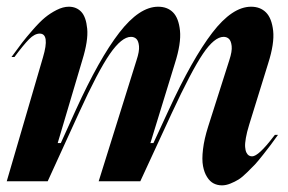

<svg xmlns="http://www.w3.org/2000/svg" viewBox="-23 -540 857 572"><path d="M105 -369.1Q126 -439.9 95.2 -439.9Q80.1 -439.9 63.5 -423.1Q46.9 -406.2 20 -370.1H11.2Q30.8 -397 42.7 -412.6Q54.7 -428.2 75 -451.4Q95.2 -474.6 110.8 -487.5Q126.5 -500.5 145.8 -510.3Q165 -520 182.1 -520Q204.6 -520 219 -504.9Q233.4 -489.7 236.8 -454.3Q240.2 -418.9 222.2 -360.8L148.9 -113.8H158.2L203.1 -212.9Q272.5 -365.2 332.3 -442.6Q392.1 -520 448.2 -520Q475.6 -520 492.4 -503.2Q509.3 -486.3 513.2 -448.7Q517.1 -411.1 498 -351.1L424.8 -112.8L425.8 -113.8H434.1L479 -210.9Q549.8 -364.7 609.4 -442.4Q668.9 -520 725.1 -520Q752.4 -520 769.5 -502.9Q786.6 -485.8 790.8 -448.2Q794.9 -410.6 775.9 -351.1L719.2 -168Q712.4 -146 709.5 -129.2Q706.5 -112.3 707.3 -102.1Q708 -91.8 711.2 -85.4Q714.4 -79.1 718.5 -76.7Q722.7 -74.2 728 -74.2Q747.1 -74.2 792 -133.3Q794.4 -136.7 795.9 -138.2H805.2Q789.1 -115.7 783 -107.7Q776.9 -99.6 761 -79.3Q745.1 -59.1 736.6 -50Q728 -41 713.1 -26.4Q698.2 -11.7 687.5 -5.1Q676.8 1.5 663.6 6.8Q650.4 12.2 638.2 12.2Q625 12.2 613.8 6.6Q602.5 1 594 -12.5Q585.4 -25.9 581.8 -45.4Q578.1 -64.9 581.8 -95.5Q585.4 -126 597.2 -163.1L660.2 -360.8Q668.9 -387.2 667.2 -402.6Q665.5 -418 659.2 -424.1Q652.8 -430.2 643.1 -430.2Q615.7 -430.2 581.5 -379.6Q547.4 -329.1 488.8 -203.1L395 0H271L383.8 -360.8Q392.6 -387.2 391.1 -402.6Q389.6 -418 383.3 -424.1Q377 -430.2 367.2 -430.2Q339.4 -430.2 304 -378.9Q268.6 -327.6 211.9 -203.1L119.1 0H-2.9Z"/></svg>

Font: Nyght Serif Medium Italic
Style: Regular
Weight: 500
Italic angle: -16°
Designer: Maksym Kobuzan
Version: Version 0.410;Glyphs 3.1.2 (3151)